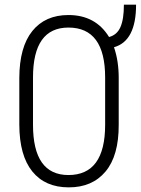

<svg xmlns="http://www.w3.org/2000/svg" viewBox="-20 -785 598 815"><path d="M270.5 -42Q426.3 -42 426.3 -255.4V-456.1Q426.3 -668 270.5 -668Q120.1 -668 120.1 -456.1V-255.4Q120.1 -42 270.5 -42ZM483.9 -454.6V-255.4Q484.4 -124 427.7 -56.6Q371.1 10.7 271.5 10.3Q171.9 10.3 117.2 -57.1Q62.5 -124.5 62 -255.4V-454.6Q62.5 -585.4 117.2 -653.3Q171.9 -721.2 270.5 -721.2Q385.7 -721.2 442.9 -627.9Q476.6 -636.7 491.2 -669.9Q505.9 -703.1 505.9 -765.1H557.6Q557.6 -610.8 463.9 -584.5Q483.9 -526.4 483.9 -454.6Z"/></svg>

Font: RobotoCondensed-Light
Style: Light
Weight: 300
Designer: Google
Version: Version 1.200311; 2013